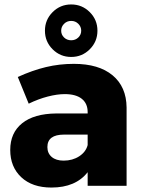

<svg xmlns="http://www.w3.org/2000/svg" viewBox="-20 -835 641 863"><path d="M549 -352V0H374V-61Q320 8 211 8Q125 8 75.5 -38.5Q26 -85 26 -161Q26 -238 79.5 -281Q133 -324 233 -325H374V-331Q374 -370 347.5 -391Q321 -412 271 -412Q237 -412 194.5 -401Q152 -390 109 -369L60 -489Q126 -519 186.5 -533.5Q247 -548 312 -548Q424 -548 486 -496.5Q548 -445 549 -352ZM374 -183V-230H268Q193 -230 193 -174Q193 -146 212.5 -129.5Q232 -113 266 -113Q306 -113 336 -132.5Q366 -152 374 -183ZM418 -697Q418 -648 383.5 -613.5Q349 -579 300 -579Q251 -579 216.5 -613.5Q182 -648 182 -697Q182 -746 216.5 -780.5Q251 -815 300 -815Q349 -815 383.5 -780.5Q418 -746 418 -697ZM255 -697Q255 -679 268 -666.5Q281 -654 300 -654Q319 -654 332 -666.5Q345 -679 345 -697Q345 -715 332 -728Q319 -741 300 -741Q281 -741 268 -728Q255 -715 255 -697Z"/></svg>

Font: Montserrat V1
Style: Bold
Weight: 700
Designer: Julieta Ulanovsky
Foundry: Julieta Ulanovsky
Version: Version 6.001